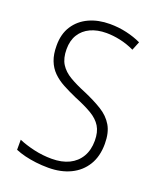

<svg xmlns="http://www.w3.org/2000/svg" viewBox="-137 -808 746 902"><g transform="rotate(20 236.0 -357.0)"><path d="M425.3 -186.5Q425.3 -123.5 398.4 -79.8Q371.6 -36.1 324 -13.2Q276.4 9.8 213.4 9.8Q180.7 9.8 150.9 6.1Q121.1 2.4 95.2 -3.9Q69.3 -10.3 47.4 -19.5V-69.8Q81.1 -55.2 124.8 -45.2Q168.5 -35.2 213.9 -35.2Q264.2 -35.2 300.3 -52.7Q336.4 -70.3 356.2 -103.8Q376 -137.2 376 -184.1Q376 -227.5 359.1 -255.1Q342.3 -282.7 308.1 -303Q273.9 -323.2 220.7 -344.7Q184.1 -360.8 153.3 -377.4Q122.6 -394 100.3 -416Q78.1 -438 66.2 -468.8Q54.2 -499.5 54.2 -542.5Q53.7 -601.1 80.1 -641.6Q106.4 -682.1 152.1 -703.1Q197.8 -724.1 255.9 -724.1Q299.8 -724.1 339.8 -714.8Q379.9 -705.6 413.1 -689.9L395.5 -646.5Q359.4 -663.6 323.5 -671.1Q287.6 -678.7 255.4 -678.7Q209.5 -678.7 175.5 -662.8Q141.6 -647 122.8 -616.9Q104 -586.9 104 -543.5Q104 -498 121.8 -469.7Q139.6 -441.4 172.9 -421.9Q206.1 -402.3 251.5 -383.8Q306.2 -360.4 345 -336.4Q383.8 -312.5 404.5 -277.3Q425.3 -242.2 425.3 -186.5Z"/></g></svg>

Font: Open Sans SemiCondensed Light
Style: Regular
Weight: 300
Width: 4
Designer: Monotype Design Team
Foundry: Monotype Imaging Inc.
Version: Version 3.000